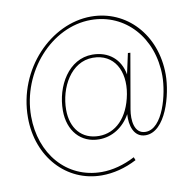

<svg xmlns="http://www.w3.org/2000/svg" viewBox="-94 -805 1097 1089"><g transform="rotate(-10 454.5 -261.0)"><path d="M406 188C472 188 541 171 608 136L601 118C536 152 470 169 409 169C205 169 68 3 68 -211C68 -467 269 -691 496 -691C694 -691 841 -529 841 -308C841 -206 793 -12 693 -12C626 -12 620 -93 630 -152L685 -469L671 -470L645 -351C630 -439 565 -496 470 -496C334 -496 251 -354 251 -212C251 -95 321 -16 426 -16C501 -16 567 -58 607 -129C602 -66 621 7 690 7C805 7 861 -196 861 -313C861 -543 704 -710 500 -710C270 -710 49 -488 49 -207C49 20 203 188 406 188ZM429 -35C329 -35 270 -107 270 -213C270 -341 344 -478 470 -478C592 -478 649 -372 625 -241C600 -107 523 -35 429 -35Z"/></g></svg>

Font: Fixel Text 20240404 Thin
Style: Italic
Weight: 100
Width: 4
Italic angle: -10°
Designer: AlfaBravo + MacPaw
Foundry: Kyrylo Tkachov, Marchela Mozhyna, Serhii Makarenko, Maria Weinstein, Zakhar Kryvoshyya
Version: Version 1.211;Glyphs 3.2 (3225)